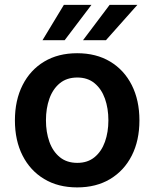

<svg xmlns="http://www.w3.org/2000/svg" viewBox="-20 -776 648 806"><path d="M304 10.7Q224.1 10.7 165.5 -24.5Q106.9 -59.7 74.8 -122.9Q42.6 -186.1 42.6 -270.6Q42.6 -355.1 74.8 -418.7Q106.9 -482.2 165.5 -517.4Q224.1 -552.6 304 -552.6Q383.9 -552.6 442.5 -517.4Q501.1 -482.2 533.2 -418.7Q565.3 -355.1 565.3 -270.6Q565.3 -186.1 533.2 -122.9Q501.1 -59.7 442.5 -24.5Q383.9 10.7 304 10.7ZM304.7 -92.3Q348 -92.3 377.1 -116.3Q406.2 -140.3 420.6 -180.8Q435 -221.2 435 -271Q435 -321 420.6 -361.7Q406.2 -402.3 377.1 -426.5Q348 -450.6 304.7 -450.6Q260.3 -450.6 231 -426.5Q201.7 -402.3 187.3 -361.7Q172.9 -321 172.9 -271Q172.9 -221.2 187.3 -180.8Q201.7 -140.3 231 -116.3Q260.3 -92.3 304.7 -92.3ZM328.5 -607.2 440.3 -755.7H556.8L424.7 -607.2ZM158.4 -607.2 248.2 -755.7H364L251.4 -607.2Z"/></svg>

Font: InterMG SemiBold
Style: Regular
Weight: 600
Designer: Rasmus Andersson
Foundry: rsms
Version: Version 3.019;December 26, 2023;FontCreator 15.0.0.2955 64-b